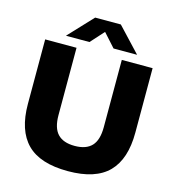

<svg xmlns="http://www.w3.org/2000/svg" viewBox="-135 -1063 1082 1186"><g transform="rotate(15 406.0 -470.0)"><path d="M62.5 -327.5V-740H263V-309.5Q263 -227.5 299 -189.5Q335 -151.5 408 -151.5Q481 -151.5 516.8 -189.5Q552.5 -227.5 552.5 -309.5V-740H749.5V-327.5Q749.5 -158.5 666.8 -74.2Q584 10 408 10Q229.5 10 146 -74.2Q62.5 -158.5 62.5 -327.5ZM635.5 -795H485L408 -880.5L331 -795H180.5L326 -950H490Z"/></g></svg>

Font: Encode Sans Semi Expanded ExBd
Style: Regular
Weight: 800
Width: 6
Designer: Multiple Designers
Foundry: Impallari Type
Version: Version 2.000